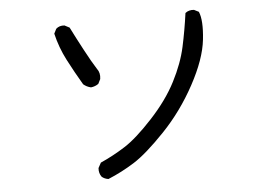

<svg xmlns="http://www.w3.org/2000/svg" viewBox="-49 -697 1098 794"><g transform="rotate(-5 500.0 -300.0)"><path d="M370.1 33.2Q354.5 31.2 342.8 21.5Q331.1 5.9 333 -15.6L344.7 -37.1Q397.5 -60.5 447.3 -92.3Q497.1 -124 564.9 -197.3Q632.8 -270.5 670.4 -343.8Q708 -417 722.7 -484.4Q737.3 -551.8 747.1 -623Q761.7 -634.8 783.2 -632.8L802.7 -623Q818.4 -586.9 809.6 -506.8Q800.8 -426.8 744.6 -323.2Q688.5 -219.7 610.4 -138.2Q532.2 -56.6 479.5 -23.4Q426.8 9.8 370.1 33.2ZM331.1 -350.6Q313.5 -354.5 299.8 -366.2Q268.6 -418.9 240.7 -472.7Q212.9 -526.4 199.2 -585L209 -604.5Q222.7 -617.2 244.1 -615.2L264.6 -604.5Q286.1 -561.5 314.5 -508.3Q342.8 -455.1 362.3 -424.8Q376 -407.2 372.1 -381.8L362.3 -362.3Q348.6 -352.5 331.1 -350.6Z"/></g></svg>

Font: NaikaiFont
Style: Regular-Lite
Weight: 400
Version: Version 1.67